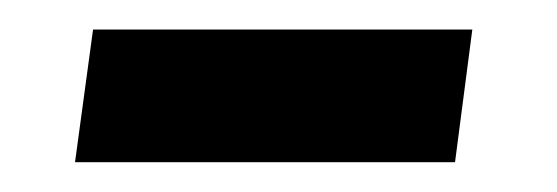

<svg xmlns="http://www.w3.org/2000/svg" viewBox="-20 -415 377 130"><path d="M30.8 -305.2 43 -395H299.8L288.1 -305.2Z"/></svg>

Font: Cooper Hewitt
Style: Medium Italic
Weight: 708
Designer: Village Type and Design LLC
Foundry: Cooper Hewitt Smithsonian Design Museum
Version: 1.000